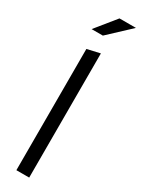

<svg xmlns="http://www.w3.org/2000/svg" viewBox="-241 -937 707 960"><g transform="rotate(30 112.5 -457.5)"><path d="M36 -799H101L225 -915H130ZM63 0H137V-717L63 -700Z"/></g></svg>

Font: Red Hat Display
Style: Regular
Weight: 400
Designer: Pentagram, MCKL
Foundry: Pentagram, MCKL
Version: Version 1.023